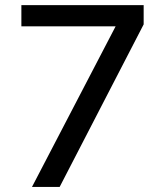

<svg xmlns="http://www.w3.org/2000/svg" viewBox="-20 -739 653 759"><path d="M547.9 -642.6V-718.8H64.5V-634.8H437L106.4 0H215.8Z"/></svg>

Font: Winston
Style: Regular
Weight: 400
Designer: Vernon Adams, Kim Jin-seong, David Berlow, Cristiano Sobral
Foundry: The Winston Project Authors
Version: Version 3.004